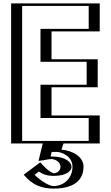

<svg xmlns="http://www.w3.org/2000/svg" viewBox="-20 -845 653 1131"><path d="M542.5 -825H70.5V0H256.8L232 101C232 101 247 92 283 92C379 92 390.7 176 295 176C249 176 213 129 213 129L141 183C141 183 205 266 295 266C406 266 447 200 447 137C447 68 373 35 318 35L329.5 0H542.5V-165H258.5V-331H530.5V-496H258.5V-660H542.5ZM527.5 -810V-675H243.5V-481H515.5V-346H243.5V-150H527.5V-15H318.6L297.3 50H318C369.8 50 432 81 432 137C432 192.5 398.4 251 295 251C234 251 183.9 207.3 162.9 185.3L211 149.3C225.5 164.2 255.5 191 295 191C342.1 191 375.8 170.9 376.2 138.3C376.5 102.6 336.9 77 283 77C271.1 77 258.6 78.3 252.8 79.3L275.9 -15H85.5V-810ZM527.5 -810H85.5V-15H275.9L252.8 79.3C258.6 78.3 271.1 77 283 77C336.9 77 376.5 102.6 376.2 138.3C375.8 170.9 342.1 191 295 191C255.5 191 225.5 164.2 211 149.3L162.9 185.3C183.9 207.3 234 251 295 251C398.4 251 432 192.5 432 137C432 81 369.8 50 318 50H297.3L318.6 -15H527.5V-150H243.5V-346H515.5V-481H243.5V-675H527.5ZM283 92C272.2 92 260.1 93.3 255.2 94.1L232.8 97.7L256.8 0H70.5V-825H542.5V-660H258.5V-496H530.5V-331H258.5V-165H542.5V0H329.5L318 35C373.1 35 447 68 447 137C447 199.8 405.9 266 295 266C226.9 266 173.9 218.6 152.1 195.6L140.5 183.4L212.5 129.4L221.7 138.8C235.6 153.1 262.4 176 295 176C339.8 176 361 157.7 361.2 138.2C361.4 114.8 331.3 92 283 92ZM502.5 -15H110.5V-810H502.5V-675H218.5V-481H490.5V-346H218.5V-150H502.5ZM284.7 50H318C332 50 407 68.8 407 137C407 203.6 357.3 251 295 251C263.7 251 203.7 206.7 184 184.3L209.3 165.4C223.2 174.9 246.1 191 295 191C377.5 191 401.1 158.7 401.2 137.9C401.2 114.6 373.3 77 283 77C281.4 77 279.1 77 278 77ZM342.1 36.2 354 0H567.5V-165H283.5V-331H555.5V-496H283.5V-660H567.5V-825H45.5V0H232L206.8 103.1L268.6 93.1C269.8 92.9 279 92 283 92C297.8 92 336.5 103.7 336.2 138.3C335.8 168.6 305.4 175.8 296.2 176C285.5 173.7 260.7 156.6 248.5 144.1L216.7 111.4L119.5 184.3C141.4 207.3 186.1 266 295 266C446.6 266 472 188.9 472 137C472 81.5 414.2 43.5 342.1 36.2Z"/></svg>

Font: Hussar Outliner
Style: Regular
Weight: 700
Foundry: Cannot Into Space Fonts
Version: Version 0.92